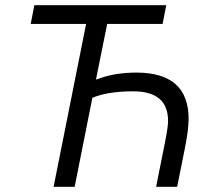

<svg xmlns="http://www.w3.org/2000/svg" viewBox="-20 -718 809 738"><path d="M186 0 311 -626H98L112 -698H619L605 -626H392L349 -413H353Q418 -439 504 -439Q705 -439 705 -261Q705 -220 690 -145L661 0H580L614 -170Q626 -230 626 -253Q626 -367 492 -367Q394 -367 335 -342L267 0Z"/></svg>

Font: Aneliza
Style: Italic
Weight: 400
Italic angle: -11.31°
Designer: Mike Abbink, Paul van der Laan, Pieter van Rosmalen
Foundry: Bold Monday
Version: Version 3.0